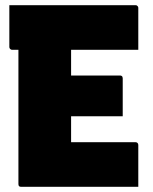

<svg xmlns="http://www.w3.org/2000/svg" viewBox="-20 -720 590 740"><path d="M16 -700H502Q506 -700 508 -698.5Q510 -697 511.5 -695Q513 -693 513 -689Q513 -648 513 -609Q513 -570 513 -528H27Q24 -528 21.5 -529.5Q19 -531 17.5 -533.5Q16 -536 16 -539Q16 -581 16 -620Q16 -659 16 -700ZM158 -429H442Q446 -429 448.5 -427.5Q451 -426 452 -423.5Q453 -421 453 -418Q453 -392 453 -368Q453 -344 453 -320.5Q453 -297 453 -272H158ZM62 0Q59 0 57 -0.5Q55 -1 53.5 -2.5Q52 -4 51.5 -6Q51 -8 51 -11Q51 -60 51 -119Q51 -178 51 -242.5Q51 -307 51 -374.5Q51 -442 51 -509Q51 -576 51 -639H260L254 -623Q254 -587 254 -549.5Q254 -512 254 -474Q254 -437 254 -399Q254 -361 254 -323Q254 -285 254 -247Q254 -209 254 -172H502Q507 -172 510 -169Q513 -166 513 -161Q513 -120 513 -80.5Q513 -41 513 0Z"/></svg>

Font: Recursive Black
Style: Regular
Weight: 900
Version: Version 1.085